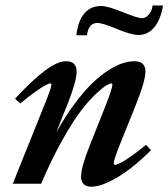

<svg xmlns="http://www.w3.org/2000/svg" viewBox="-20 -687 629 718"><path d="M498 -556.2Q471.2 -556.2 417.5 -578.6Q363.8 -601.1 344.2 -601.1Q311 -601.1 305.2 -555.2H265.6Q271.5 -608.4 295.2 -636.5Q318.8 -664.6 358.4 -664.6Q382.3 -664.6 439.2 -641.6Q496.1 -618.7 510.7 -618.7Q524.9 -618.7 537.1 -633.3Q549.3 -647.9 550.3 -666.5H589.4Q581.5 -615.2 557.6 -585.7Q533.7 -556.2 498 -556.2ZM27.8 0 146.5 -295.4Q172.4 -358.9 172.4 -371.1Q172.4 -375 168 -375Q162.6 -375 150.1 -368.4Q137.7 -361.8 112.3 -344Q86.9 -326.2 55.7 -299.8L36.1 -317.9Q101.6 -388.2 148.2 -423.1Q194.8 -458 227.1 -458Q266.6 -458 266.6 -418.9Q266.6 -384.8 234.9 -303.7L190.4 -192.4Q224.1 -252 259 -298.8Q293.9 -345.7 324.2 -375Q354.5 -404.3 384.5 -423.6Q414.6 -442.9 438.5 -450.4Q462.4 -458 483.9 -458Q523.9 -458 523.9 -418.9Q523.9 -381.8 481 -277.3L428.2 -146.5Q405.3 -89.4 405.3 -75.7Q405.3 -70.8 410.2 -70.8Q416 -70.8 429 -76.9Q441.9 -83 467.8 -100.8Q493.7 -118.7 525.9 -145.5L544.9 -125.5Q476.1 -57.1 417.5 -22.9Q358.9 11.2 322.3 11.2Q283.2 11.2 283.2 -27.3Q283.2 -61.5 316.4 -145L375 -292Q400.4 -356.9 400.4 -371.6Q400.4 -375 396.5 -375Q391.6 -375 378.9 -368.2Q366.2 -361.3 340.1 -337.2Q314 -313 284.4 -274.9Q254.9 -236.8 214.1 -164.8Q173.3 -92.8 133.8 0Z"/></svg>

Font: Elstob 8pt
Style: Bold Italic
Weight: 700
Italic angle: -20°
Designer: Peter S. Baker
Version: Version 1.015